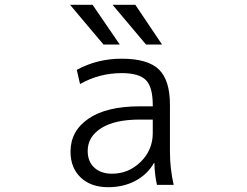

<svg xmlns="http://www.w3.org/2000/svg" viewBox="-20 -777 1040 807"><path d="M415 -589.8 274.4 -756.8H369.1L483.4 -589.8ZM593.8 -589.8 453.1 -756.8H548.8L661.1 -589.8ZM491.2 -530.3Q600.6 -530.3 647.5 -485.4Q694.3 -440.4 694.3 -336.9V-139.6Q694.3 -68.4 710 0H639.6Q629.9 -43.9 628.9 -91.8H627Q599.6 -43.9 549.3 -17.1Q499 9.8 434.6 9.8Q362.3 9.8 319.3 -30.8Q276.4 -71.3 276.4 -139.6Q276.4 -226.6 352.1 -278.3Q427.7 -330.1 567.4 -330.1H622.1V-335Q622.1 -411.1 593.3 -440.4Q564.5 -469.7 491.2 -469.7Q397.5 -469.7 316.4 -423.8L302.7 -483.4Q388.7 -530.3 491.2 -530.3ZM348.6 -142.6Q348.6 -97.7 376.5 -72.3Q404.3 -46.9 451.2 -46.9Q520.5 -46.9 571.3 -96.7Q622.1 -146.5 622.1 -217.8V-274.4H567.4Q461.9 -274.4 405.3 -238.3Q348.6 -202.1 348.6 -142.6Z"/></svg>

Font: GenEi Gothic M SemiLight
Style: Regular
Weight: 350
Designer: o_tamon (Modified); [Source Han Sans]
Ryoko NISHIZUKA  (kana & ideographs); Paul D. Hunt (Latin, Greek & Cyrillic); Wenl
Version: Version 1.1a;Original Version 1.004